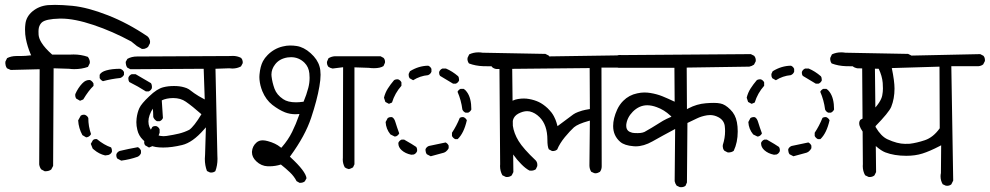

<svg xmlns="http://www.w3.org/2000/svg" viewBox="-20 -780 4093 794"><path d="M64.9 -548.3H47.9Q26.4 -548.3 9.3 -539.6L2.4 -525.4Q2 -522.5 2 -518.8Q2 -515.1 3.4 -509.3Q4.9 -503.4 8.8 -497.6L24.4 -490.7L144 -493.7L142.1 -100.1Q144 -87.9 150.4 -79.6L165 -71.8Q166.5 -71.8 167.5 -71.8Q182.6 -71.8 191.9 -79.1L199.7 -93.8L201.7 -497.6L265.1 -495.6Q276.9 -494.1 287.1 -494.1Q317.9 -494.1 343.8 -503.4L351.1 -518.1Q351.6 -520 351.6 -523.7Q351.6 -527.3 349.6 -533.2Q347.7 -539.1 343.3 -544.9Q314.9 -554.7 284.2 -554.7Q277.3 -554.7 269.5 -554.2H195.8Q165 -581.5 151.4 -604Q141.1 -620.6 139.6 -635.7Q139.2 -642.1 139.2 -649.7Q139.2 -657.2 140.6 -665Q144 -678.7 152.8 -687Q168.9 -701.7 227.1 -703.1Q230 -703.1 232.9 -703.1Q288.1 -703.1 366.7 -676.8Q445.3 -650.4 522.9 -608.4L546.4 -589.4L566.9 -577.6Q567.9 -577.6 570.3 -577.6Q572.8 -577.6 577.1 -578.1Q585.4 -580.1 592.3 -585.9L600.1 -601.1Q600.6 -604 600.6 -607.7Q600.6 -611.3 598.6 -616.7Q596.7 -623.5 590.3 -629.4Q508.8 -684.6 425.8 -717Q342.8 -749.5 279.3 -755.9Q237.8 -759.8 207.5 -759.8Q191.4 -759.8 178.2 -758.8Q141.6 -755.4 114.7 -733.4Q88.4 -711.4 85 -680.7Q83.5 -668.9 83.5 -658.2Q83.5 -637.2 86.9 -620.1Q93.3 -587.4 106.4 -556.6L108.9 -551.3Q84.5 -548.3 64.9 -548.3ZM563 -157.2Q559.1 -166.5 550.3 -171.4Q512.2 -164.6 475.1 -155.8Q465.3 -151.9 461.4 -142.6Q460.9 -140.1 460.9 -137.7Q460.9 -129.9 464.8 -124.5L481.4 -115.7Q518.1 -120.6 549.3 -131.8Q558.6 -136.2 563 -146.5ZM442.9 -152.3Q442.9 -153.8 442.9 -154.8Q442.9 -155.8 442.9 -157.2Q442.9 -158.7 442.6 -160.6Q442.4 -162.6 441.9 -164.1Q440.9 -167.5 439.5 -170.4Q410.6 -180.2 380.9 -204.6Q378.9 -205.1 377 -205.1Q369.6 -205.1 364.7 -201.2L355.5 -185.1L363.3 -165.5L369.1 -160.6Q389.6 -143.1 415 -137.2L428.7 -139.2Q439 -143.1 442.9 -152.3ZM627 -258.3Q624 -258.8 621.6 -258.8Q614.7 -258.8 609.9 -254.9Q594.7 -225.6 576.7 -195.8Q576.2 -193.4 576.2 -191.4Q576.2 -184.1 580.1 -179.2L596.2 -169.9L609.4 -175.3Q630.9 -201.7 640.1 -231V-245.1Q636.2 -254.4 627 -258.3ZM326.7 -305.7Q319.3 -305.7 314 -301.8L303.2 -282.2Q305.2 -249.5 320.8 -221.2L336.4 -211.9L343.3 -213.4Q352.5 -217.3 356.4 -225.6Q345.2 -257.3 345.2 -292Q341.3 -301.3 331.1 -305.2Q328.6 -305.7 326.7 -305.7ZM617.2 -388.2Q608.4 -383.3 604 -374.5Q613.8 -336.9 613.8 -295.9Q618.2 -284.7 628.9 -278.8H640.6Q649.9 -282.7 653.8 -292L648.9 -366.2Q644.5 -380.4 629.9 -388.2ZM349.1 -449.2Q342.8 -449.2 335.4 -446.3Q328.1 -443.4 319.8 -434.6Q302.7 -416.5 291.5 -391.1Q291 -389.2 291 -386.7Q291 -378.4 294.9 -372.6L311 -363.3L324.2 -368.7Q346.7 -406.2 366.7 -424.8V-434.6Q362.3 -443.8 353 -448.7Q351.1 -449.2 349.1 -449.2ZM607.9 -415Q608.4 -418 608.4 -420.9Q608.4 -429.7 604.5 -436L541 -473.1H524.4Q515.1 -469.2 511.2 -460Q510.7 -457.5 510.7 -455.1Q510.7 -447.3 514.6 -440.9Q550.8 -422.9 583.5 -401.9H594.7Q604 -405.8 607.9 -415ZM392.1 -457Q397 -448.2 405.8 -444.3Q439.9 -453.6 477.5 -457.5Q487.8 -461.4 492.7 -470.7V-482.4L487.8 -489.3Q483.4 -493.2 477.5 -495.6Q442.9 -495.6 419.4 -488.8Q398.4 -482.9 392.1 -470.7Z M853 -66.4Q863.3 -66.4 870.6 -72.3Q879.4 -95.7 879.4 -123Q879.4 -129.9 878.9 -137.7L871.1 -495.6L927.2 -497.6Q927.2 -497.6 927.7 -497.6Q934.6 -496.6 940.9 -496.6Q960.4 -496.6 976.6 -505.4L983.4 -518.1Q983.9 -520 983.9 -522.2Q983.9 -524.4 983.4 -527.3Q982.4 -534.7 977.1 -540.5Q961.4 -548.8 942.4 -548.8Q937.5 -548.8 932.6 -548.3Q932.1 -548.3 551.3 -546.4Q549.3 -546.4 546.9 -546.4Q524.4 -546.4 506.8 -536.6L500 -524.4Q500 -522.9 500 -519.5Q500 -516.1 501.5 -510.7Q502.9 -505.4 506.3 -500.5L519 -493.7L822.3 -495.6L826.7 -368.7Q798.8 -383.3 783.2 -394.5Q775.4 -399.9 770.3 -404.1Q765.1 -408.2 761 -410.9Q756.8 -413.6 752 -415.5Q747.1 -417.5 741.7 -418.9Q724.1 -424.3 699.7 -424.3Q675.3 -424.3 656.2 -419.4Q629.4 -413.1 597.2 -381.8Q564.5 -351.1 556.2 -332.8Q547.9 -314.5 544.9 -290.5Q543.9 -282.7 543.9 -274.9Q543.9 -258.8 547.9 -243.2Q553.2 -219.2 570.8 -202.1Q585.9 -186.5 602.5 -178.7Q619.6 -169.9 655 -169.9Q690.4 -169.9 732.9 -180.2Q776.4 -190.4 823.2 -244.1L831.5 -253.4L828.1 -141.1Q827.1 -131.8 827.1 -123Q827.1 -95.7 835.9 -72.8L848.1 -66.9Q850.6 -66.4 853 -66.4ZM656.2 -216.8Q629.9 -216.8 610.8 -235.4Q593.8 -252.9 593.8 -277.8Q593.8 -302.7 613.8 -334Q640.6 -374.5 696.3 -374.5Q727.1 -374.5 748.5 -359.4Q774.9 -341.3 813 -307.6Q782.2 -256.8 762.7 -243.2Q742.2 -232.9 720 -227.5Q697.8 -222.2 668.9 -217.8Q662.6 -216.8 656.2 -216.8Z M1221.2 -23.9Q1233.4 -23.9 1240.7 -30.3L1247.6 -43Q1244.1 -71.8 1181.6 -129.4L1178.7 -132.3L1181.2 -135.3Q1242.2 -218.8 1266.8 -293Q1291.5 -367.2 1300.8 -422.4Q1305.7 -450.2 1305.7 -470.7Q1305.7 -491.2 1301.3 -505.4Q1293 -534.7 1264.6 -560.1Q1236.3 -585.4 1206.5 -589.8Q1193.8 -591.8 1179.4 -591.8Q1165 -591.8 1149.4 -587.9Q1113.8 -579.6 1086.9 -552.7Q1074.7 -540.5 1067.4 -526.9Q1056.2 -505.4 1053.2 -472.2Q1052.7 -466.8 1052.7 -464.1Q1052.7 -461.4 1052.7 -458.5Q1052.7 -455.6 1053.2 -450Q1053.7 -444.3 1054.7 -438.5Q1055.7 -432.6 1057.1 -426.8Q1060.1 -415 1064.9 -402.8Q1079.6 -367.2 1106.4 -346.2Q1133.8 -325.2 1158.7 -315.4Q1179.2 -307.6 1202.1 -307.6Q1207 -307.6 1218.3 -308.6L1216.3 -302.2Q1204.1 -267.1 1188 -234.4Q1171.9 -201.7 1146 -171.9L1143.1 -168.9L1139.6 -171.4Q1120.1 -187.5 1087.9 -196.3Q1075.7 -199.7 1066.4 -199.7Q1050.8 -199.7 1040.5 -190.4Q1023.9 -175.8 1022 -153.3Q1022 -151.9 1022 -149.9Q1022 -129.9 1040 -112.8Q1060.5 -93.3 1087.4 -92.3Q1090.8 -92.3 1093.8 -92.3Q1118.2 -92.3 1141.6 -99.6Q1162.1 -83.5 1179.2 -67.1Q1196.3 -50.8 1206.5 -30.8L1218.8 -23.9Q1220.2 -23.9 1221.2 -23.9ZM1445.8 -501.5 1504.4 -499.5Q1516.1 -498 1526.4 -498Q1552.7 -498 1565.9 -506.8L1571.8 -520Q1572.3 -522 1572.3 -523.9Q1572.3 -533.7 1566.4 -540.5L1553.7 -547.4H1364.3Q1350.6 -546.4 1338.4 -539.1L1332.5 -525.4Q1332 -522.9 1332 -521.5Q1332 -520 1332.3 -518.3Q1332.5 -516.6 1333 -513.7Q1334.5 -508.8 1337.9 -503.9Q1345.7 -498.5 1355.5 -496.6L1398.9 -502L1397.9 -127.4Q1397.5 -124 1397.5 -120.6Q1397.5 -103 1405.8 -87.9Q1413.1 -82.5 1422.9 -80.6Q1430.7 -82.5 1439.9 -87.9L1445.8 -100.6ZM1204.1 -356.9Q1169.9 -356.9 1150.9 -370.1Q1124.5 -387.7 1115.2 -413.1Q1106 -438.5 1103 -463.9Q1102.5 -467.8 1102.5 -471.7Q1102.5 -494.1 1117.7 -513.7Q1135.3 -537.1 1169.4 -542.5Q1176.3 -543.5 1183.6 -543.5Q1215.8 -543.5 1239.3 -520.5Q1256.8 -502.9 1259.3 -476.6Q1260.3 -467.3 1260.3 -458.5Q1260.3 -437 1254.9 -416.5Q1247.6 -388.2 1235.4 -359.4Q1217.3 -356.9 1204.1 -356.9Z M2076.2 -47.9Q2087.9 -47.9 2096.2 -54.7L2103 -68.4L2098.1 -504.4H2228.5Q2239.3 -505.4 2248.5 -511.7L2255.4 -525.9Q2255.9 -527.8 2255.9 -530.3Q2255.9 -542 2249 -550.3L2235.4 -557.1L1976.1 -562Q1966.8 -563.5 1958.5 -563.5Q1938 -563.5 1920.4 -555.2L1913.6 -541Q1913.1 -538.6 1913.1 -535.2Q1913.1 -531.7 1914.6 -526.9Q1916 -522 1919.4 -517.6Q1946.8 -507.3 1978.3 -506.3Q2009.8 -505.4 2041 -505.4H2045.4L2048.3 -100.6L2047.9 -93.3Q2047.9 -72.3 2057.6 -55.2L2071.8 -48.3Q2073.7 -47.9 2076.2 -47.9ZM1835.4 -177.7Q1831.5 -186.5 1822.8 -190.9Q1788.6 -183.1 1753.4 -176.3Q1743.7 -172.4 1739.7 -163.1Q1739.7 -161.6 1739.7 -158.4Q1739.7 -155.3 1741 -150.6Q1742.2 -146 1745.1 -142.1L1761.2 -133.8Q1814 -147.9 1814.9 -148.4Q1815.9 -148.9 1816.9 -149.2Q1817.9 -149.4 1818.6 -149.9Q1819.3 -150.4 1820.3 -150.9Q1821.3 -151.4 1822 -151.9Q1822.8 -152.3 1823.5 -152.8Q1824.2 -153.3 1824.7 -153.8Q1831.1 -158.7 1835.4 -167ZM1627.4 -186.5Q1627.4 -171.4 1640.6 -159.2Q1656.2 -145 1680.7 -140.1L1691.4 -141.1Q1700.7 -145 1704.6 -154.3Q1705.1 -157.2 1705.1 -158.9Q1705.1 -160.6 1704.8 -162.1Q1704.6 -163.6 1704.3 -165Q1704.1 -166.5 1703.6 -168Q1702.6 -170.4 1701.2 -172.4Q1687.5 -182.1 1651.4 -202.6H1640.6Q1631.3 -198.7 1627.4 -189.5Q1627.4 -188 1627.4 -186.5ZM1872.6 -204.6Q1898.4 -229 1910.6 -282.7Q1906.2 -291.5 1897.5 -295.4Q1895 -295.9 1893.1 -295.9Q1886.2 -295.9 1881.3 -292.5Q1868.2 -259.8 1849.1 -231V-217.8Q1853 -209.5 1862.3 -204.6ZM1597.2 -295.9Q1589.4 -295.9 1583.5 -292L1574.7 -275.4Q1576.2 -246.6 1594.7 -224.1L1612.3 -215.3L1618.2 -216.3Q1627 -220.2 1630.9 -228.5Q1621.6 -253.9 1615.7 -273.4Q1610.8 -291 1601.6 -295.4Q1599.1 -295.9 1597.2 -295.9ZM1884.8 -412.6Q1876 -408.7 1872.1 -400.4Q1887.2 -365.7 1892.1 -327.1Q1896 -317.9 1905.3 -314H1916Q1925.3 -318.4 1929.2 -327.1Q1929.2 -375 1910.6 -399.9Q1904.8 -408.2 1897.5 -412.6ZM1627 -451.7Q1624.5 -452.1 1622.8 -452.1Q1621.1 -452.1 1618.7 -451.7Q1613.3 -451.2 1609.4 -448.2Q1595.2 -431.6 1584 -414.1Q1572.8 -396.5 1567.9 -376L1573.7 -358.4L1588.4 -350.6L1601.1 -356Q1612.8 -394.5 1640.1 -425.3V-439.5Q1636.2 -447.8 1627 -451.7ZM1878.4 -450.2Q1878.4 -459.5 1874.5 -464.8Q1850.6 -485.4 1824.2 -496.6H1809.6Q1800.3 -492.7 1796.4 -483.4Q1795.9 -481 1795.9 -479Q1795.9 -471.7 1799.8 -466.3L1853.5 -434.1H1865.2Q1874.5 -438 1878.4 -447.3Q1878.4 -448.7 1878.4 -450.2ZM1764.2 -495.1Q1760.3 -504.4 1751 -508.3Q1711.4 -507.8 1675.3 -485.4L1670.4 -475.1Q1669.9 -472.7 1669.9 -470.7Q1669.9 -462.4 1673.8 -456.5L1688.5 -448.2Q1717.3 -466.3 1750 -469.2Q1760.3 -473.1 1764.2 -483.4Z M2437.5 -64Q2439.9 -63.5 2441.4 -63.5Q2442.9 -63.5 2444.3 -63.5Q2445.8 -63.5 2448.2 -64Q2450.7 -64.5 2452.6 -65.4Q2457 -66.9 2460.9 -69.3Q2468.3 -79.1 2468.3 -91.8L2467.3 -500.5H2551.8Q2561.5 -501.5 2569.8 -507.8L2576.7 -521Q2577.1 -522.9 2577.1 -524.9Q2577.1 -535.6 2570.3 -543.5L2556.6 -551.3L2028.3 -543.5L2016.1 -537.6L2010.3 -524.4Q2009.8 -522 2009.8 -519.5Q2009.8 -508.8 2015.6 -502Q2023.4 -495.6 2033.2 -494.6L2418.5 -498.5L2419.4 -329.1Q2397.9 -325.7 2387.2 -322.5Q2376.5 -319.3 2370.6 -316.9Q2358.9 -312.5 2351.1 -307.1Q2330.6 -292.5 2285.6 -258.3Q2280.8 -276.4 2277.1 -285.2Q2273.4 -293.9 2271 -298.3Q2268.6 -302.7 2266.4 -306.4Q2264.2 -310.1 2261.2 -314Q2253.9 -323.2 2244.6 -332.5Q2226.1 -349.6 2208 -358.2Q2189.9 -366.7 2168 -370.6Q2157.2 -372.6 2146 -372.6Q2134.8 -372.6 2122.6 -370.6Q2099.6 -367.2 2084 -352.1Q2067.9 -337.4 2060.5 -322Q2053.2 -306.6 2050.3 -271Q2049.8 -267.6 2049.8 -263.7Q2049.8 -231.4 2071.3 -191.4Q2101.1 -135.7 2135.3 -101.6Q2152.8 -83.5 2169.4 -74.7Q2172.9 -74.2 2176.3 -74.2Q2187.5 -74.2 2195.8 -80.1L2201.7 -92.8Q2202.1 -95.7 2202.1 -97.2Q2202.1 -98.6 2201.9 -100.8Q2201.7 -103 2201.2 -106Q2199.7 -111.8 2195.8 -116.2Q2144 -165 2124.5 -197Q2105 -229 2100.6 -261.2Q2100.1 -266.1 2100.1 -272Q2100.1 -277.8 2101.6 -284.2Q2106.4 -300.8 2123.5 -310.1Q2143.1 -320.3 2159.7 -320.3Q2165 -320.3 2170.4 -319.3Q2192.9 -314 2211.4 -295.4Q2243.7 -263.2 2243.7 -201.7Q2243.7 -173.8 2249.5 -162.6L2262.2 -155.8Q2264.2 -155.3 2266.4 -155.3Q2268.6 -155.3 2271.5 -155.8Q2278.3 -156.7 2284.2 -161.6Q2294.4 -186.5 2315.9 -212.9Q2337.9 -239.3 2353.5 -253.4Q2370.1 -267.6 2414.1 -279.8L2419.4 -281.2L2417.5 -95.7Q2417.5 -82 2424.8 -69.8Z M2796.4 -5.9Q2807.6 -5.9 2814.9 -11.7L2820.8 -25.4L2822.8 -271.5Q2843.8 -281.2 2862.1 -290.3Q2880.4 -299.3 2903.8 -303.2Q2910.2 -304.2 2916.5 -304.2Q2934.1 -304.2 2950.7 -295.4Q2973.6 -283.2 2977.1 -259.8Q2978.5 -248 2978.5 -237.8Q2978.5 -209.5 2969.2 -180.7Q2968.8 -178.2 2968.8 -174.8Q2968.8 -171.4 2970.2 -166.3Q2971.7 -161.1 2975.6 -156.7L2988.8 -149.9Q2990.7 -149.4 2994.4 -149.4Q2998 -149.4 3003.4 -150.9Q3008.8 -152.3 3014.2 -156.2Q3030.8 -190.9 3030.8 -236.3Q3030.8 -278.8 3017.6 -303.7Q3010.7 -316.9 3000 -327.1Q2978.5 -348.6 2959 -352.1Q2947.8 -354.5 2932.4 -354.5Q2917 -354.5 2898.9 -353Q2861.8 -350.1 2827.1 -332L2820.8 -328.6L2819.8 -500.5L3078.6 -504.4Q3088.9 -506.3 3098.1 -512.7L3105 -525.9Q3105.5 -527.8 3105.5 -530.3Q3105.5 -541.5 3098.6 -549.3L3085 -556.2L2549.8 -552.2L2543.9 -552.7Q2531.2 -552.7 2521 -544.9L2514.2 -530.3Q2514.2 -529.3 2514.2 -527.8Q2514.2 -515.1 2521 -506.8Q2528.3 -500.5 2539.1 -499.5H2769L2770 -359.4Q2741.2 -373 2718.8 -382.1Q2696.3 -391.1 2669.4 -395.5Q2657.7 -397.5 2644.3 -397.5Q2630.9 -397.5 2615.2 -394Q2581.5 -387.2 2557.1 -362.8Q2542 -347.7 2532.2 -326.7Q2515.6 -290 2515.6 -258.8Q2515.6 -218.8 2544.9 -193.4Q2562.5 -178.2 2600.1 -175.3Q2604 -174.8 2608.4 -174.8Q2642.1 -174.8 2678.2 -195.3Q2719.7 -218.8 2772 -246.6L2770 -30.8Q2772 -20.5 2778.3 -12.2L2791 -6.3Q2793.9 -5.9 2796.4 -5.9ZM2651.9 -238.3Q2640.1 -229.5 2617.2 -229.5Q2601.1 -229.5 2594.7 -231Q2583 -233.9 2577.1 -239.7Q2569.8 -247.1 2569.8 -259.3Q2569.8 -261.7 2569.8 -264.2Q2573.2 -293.9 2596.7 -317.9Q2623.5 -344.7 2656.7 -344.7Q2674.8 -344.7 2695.8 -336.9Q2726.1 -326.2 2752 -302.2L2756.8 -297.4Q2733.9 -287.6 2721.7 -280.5Q2709.5 -273.4 2692.9 -262.7Q2676.3 -252 2651.9 -238.3Z M3576.2 -47.9Q3587.9 -47.9 3596.2 -54.7L3603 -68.4L3598.1 -504.4H3728.5Q3739.3 -505.4 3748.5 -511.7L3755.4 -525.9Q3755.9 -527.8 3755.9 -530.3Q3755.9 -542 3749 -550.3L3735.4 -557.1L3476.1 -562Q3466.8 -563.5 3458.5 -563.5Q3438 -563.5 3420.4 -555.2L3413.6 -541Q3413.1 -538.6 3413.1 -535.2Q3413.1 -531.7 3414.6 -526.9Q3416 -522 3419.4 -517.6Q3446.8 -507.3 3478.3 -506.3Q3509.8 -505.4 3541 -505.4H3545.4L3548.3 -100.6L3547.9 -93.3Q3547.9 -72.3 3557.6 -55.2L3571.8 -48.3Q3573.7 -47.9 3576.2 -47.9ZM3335.4 -177.7Q3331.5 -186.5 3322.8 -190.9Q3288.6 -183.1 3253.4 -176.3Q3243.7 -172.4 3239.7 -163.1Q3239.7 -161.6 3239.7 -158.4Q3239.7 -155.3 3241 -150.6Q3242.2 -146 3245.1 -142.1L3261.2 -133.8Q3314 -147.9 3314.9 -148.4Q3315.9 -148.9 3316.9 -149.2Q3317.9 -149.4 3318.6 -149.9Q3319.3 -150.4 3320.3 -150.9Q3321.3 -151.4 3322 -151.9Q3322.8 -152.3 3323.5 -152.8Q3324.2 -153.3 3324.7 -153.8Q3331.1 -158.7 3335.4 -167ZM3127.4 -186.5Q3127.4 -171.4 3140.6 -159.2Q3156.2 -145 3180.7 -140.1L3191.4 -141.1Q3200.7 -145 3204.6 -154.3Q3205.1 -157.2 3205.1 -158.9Q3205.1 -160.6 3204.8 -162.1Q3204.6 -163.6 3204.3 -165Q3204.1 -166.5 3203.6 -168Q3202.6 -170.4 3201.2 -172.4Q3187.5 -182.1 3151.4 -202.6H3140.6Q3131.3 -198.7 3127.4 -189.5Q3127.4 -188 3127.4 -186.5ZM3372.6 -204.6Q3398.4 -229 3410.6 -282.7Q3406.2 -291.5 3397.5 -295.4Q3395 -295.9 3393.1 -295.9Q3386.2 -295.9 3381.3 -292.5Q3368.2 -259.8 3349.1 -231V-217.8Q3353 -209.5 3362.3 -204.6ZM3097.2 -295.9Q3089.4 -295.9 3083.5 -292L3074.7 -275.4Q3076.2 -246.6 3094.7 -224.1L3112.3 -215.3L3118.2 -216.3Q3127 -220.2 3130.9 -228.5Q3121.6 -253.9 3115.7 -273.4Q3110.8 -291 3101.6 -295.4Q3099.1 -295.9 3097.2 -295.9ZM3384.8 -412.6Q3376 -408.7 3372.1 -400.4Q3387.2 -365.7 3392.1 -327.1Q3396 -317.9 3405.3 -314H3416Q3425.3 -318.4 3429.2 -327.1Q3429.2 -375 3410.6 -399.9Q3404.8 -408.2 3397.5 -412.6ZM3127 -451.7Q3124.5 -452.1 3122.8 -452.1Q3121.1 -452.1 3118.7 -451.7Q3113.3 -451.2 3109.4 -448.2Q3095.2 -431.6 3084 -414.1Q3072.8 -396.5 3067.9 -376L3073.7 -358.4L3088.4 -350.6L3101.1 -356Q3112.8 -394.5 3140.1 -425.3V-439.5Q3136.2 -447.8 3127 -451.7ZM3378.4 -450.2Q3378.4 -459.5 3374.5 -464.8Q3350.6 -485.4 3324.2 -496.6H3309.6Q3300.3 -492.7 3296.4 -483.4Q3295.9 -481 3295.9 -479Q3295.9 -471.7 3299.8 -466.3L3353.5 -434.1H3365.2Q3374.5 -438 3378.4 -447.3Q3378.4 -448.7 3378.4 -450.2ZM3264.2 -495.1Q3260.3 -504.4 3251 -508.3Q3211.4 -507.8 3175.3 -485.4L3170.4 -475.1Q3169.9 -472.7 3169.9 -470.7Q3169.9 -462.4 3173.8 -456.5L3188.5 -448.2Q3217.3 -466.3 3250 -469.2Q3260.3 -473.1 3264.2 -483.4Z M3891.1 -12.2Q3894 -11.7 3897 -11.7Q3906.7 -11.7 3914.1 -17.6L3921.9 -33.2L3914.1 -506.3H4026.9Q4037.6 -507.3 4045.9 -513.7L4052.7 -526.9Q4053.2 -528.8 4053.2 -530.3Q4053.2 -531.7 4053 -533.4Q4052.7 -535.2 4052.5 -537.6Q4052.2 -540 4051.3 -542Q4049.8 -545.9 4046.9 -549.3L4033.7 -556.2Q3677.2 -547.9 3585 -547.9Q3559.6 -547.9 3554.7 -548.3Q3549.8 -548.8 3544.9 -548.8Q3527.3 -548.8 3506.3 -541.5L3500 -528.3Q3500 -526.9 3500 -523.4Q3500 -520 3501.5 -515.1Q3502.9 -510.3 3506.3 -505.9Q3514.2 -499.5 3524.4 -497.6L3613.8 -495.6Q3627.9 -465.8 3630.4 -437.5Q3631.3 -427.2 3631.3 -413.8Q3631.3 -400.4 3628.4 -385.3Q3623 -357.4 3585.4 -319.8Q3561 -295.4 3538.1 -284.7Q3533.2 -278.8 3533.2 -270Q3533.2 -252 3557.6 -222.7Q3607.4 -163.1 3641.1 -149.9Q3678.2 -135.7 3728 -135.7Q3764.6 -135.7 3794.4 -145Q3824.2 -154.3 3865.7 -175.8L3872.1 -179.2L3871.1 -64.5Q3869.6 -57.6 3869.6 -50.8Q3869.6 -33.2 3878.4 -18.1ZM3742.2 -185.5Q3734.9 -185.1 3722.7 -185.1Q3691.4 -185.1 3649.9 -204.1Q3623.5 -216.3 3601.1 -254.4L3599.6 -257.3Q3655.8 -314.9 3665.5 -337.9Q3679.2 -372.1 3679.2 -413.6Q3679.2 -444.3 3668 -498.5L3865.2 -504.4L3866.2 -249.5Q3839.4 -211.9 3804.7 -200.2Q3771 -189 3742.2 -185.5Z"/></svg>

Font: Bakudai
Style: Light
Weight: 300
Version: Version 1.48